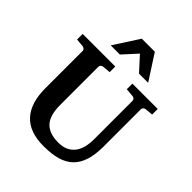

<svg xmlns="http://www.w3.org/2000/svg" viewBox="-252 -1066 1232 1232"><g transform="rotate(45 364.5 -450.0)"><path d="M649.9 -615.2Q641.6 -614.3 634.8 -608.4Q627.9 -602.5 627.9 -592.8V-253.9Q627.9 -180.2 611.3 -128.7Q594.7 -77.1 561 -44.9Q527.3 -12.7 475.8 1.7Q424.3 16.1 354 16.1Q225.1 16.1 162.1 -53Q99.1 -122.1 99.1 -253.9V-592.8Q99.1 -602.5 92 -608.4Q85 -614.3 76.2 -615.2L22 -620.1V-670.9H317.9V-620.1L264.2 -615.2Q255.9 -614.3 249 -608.4Q242.2 -602.5 242.2 -592.8V-246.1Q242.2 -152.3 281.7 -109.6Q321.3 -66.9 403.8 -66.9Q443.4 -66.9 471.2 -79.8Q499 -92.8 517.1 -116.2Q535.2 -139.6 543.5 -172.6Q551.8 -205.6 551.8 -246.1V-592.8Q551.8 -602.5 545.4 -608.4Q539.1 -614.3 529.8 -615.2L473.1 -620.1V-670.9H703.1V-620.1ZM458 -746.1 371.1 -841.3 284.2 -746.1H201.2L312 -917.5H430.2L541 -746.1Z"/></g></svg>

Font: Charis SIL Afr
Style: Bold
Weight: 700
Foundry: SIL International
Version: Version 5.000